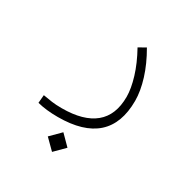

<svg xmlns="http://www.w3.org/2000/svg" viewBox="-153 -413 893 920"><g transform="rotate(30 293.0 47.5)"><path d="M196.3 218.8Q131.3 218.8 82.5 206.1L86.4 161.6Q113.8 166.5 136.5 169.7Q159.2 172.9 191.9 172.9Q311.5 172.9 372.8 122.3Q434.1 71.8 434.1 -29.8Q434.1 -74.7 415.8 -135Q397.5 -195.3 360.8 -261.2L399.9 -283.2Q439 -215.8 459 -151.4Q479 -86.9 479 -33.2Q479 218.8 196.3 218.8ZM256.3 377.4 201.7 323.2 256.3 268.6 310.5 323.2Z"/></g></svg>

Font: Cascadia Code NF ExtraLight
Style: Regular
Weight: 200
Monospace: yes
Designer: Aaron Bell
Foundry: Saja Typeworks
Version: Version 2404.023; ttfautohint (v1.8.4)